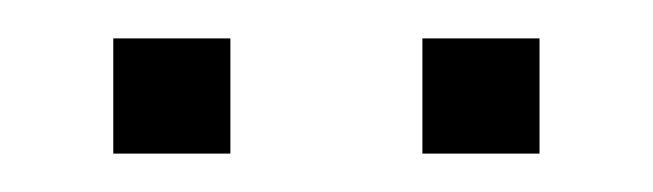

<svg xmlns="http://www.w3.org/2000/svg" viewBox="-20 -700 340 100"><path d="M39 -680H100V-620H39ZM200 -680H261V-620H200Z"/></svg>

Font: wassup Sans
Style: Light
Weight: 200
Version: Version 2.001